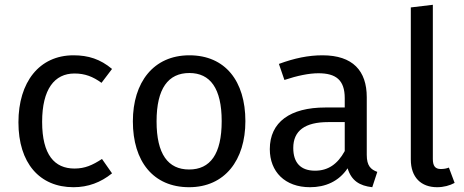

<svg xmlns="http://www.w3.org/2000/svg" viewBox="-20 -770 1939 802"><path d="M287 -539C144 -539 57 -427 57 -259C57 -89 145 12 287 12C348 12 401 -8 448 -46L406 -106C366 -80 335 -66 291 -66C208 -66 156 -123 156 -261C156 -398 208 -463 291 -463C335 -463 368 -450 404 -424L448 -482C399 -523 349 -539 287 -539Z M771 -465C858 -465 906 -401 906 -264C906 -126 858 -62 770 -62C682 -62 634 -126 634 -263C634 -401 683 -465 771 -465ZM771 -539C621 -539 535 -426 535 -263C535 -96 620 12 770 12C919 12 1005 -101 1005 -264C1005 -431 921 -539 771 -539Z M1296 -57C1236 -57 1205 -90 1205 -152C1205 -224 1254 -260 1351 -260H1420V-139C1390 -84 1350 -57 1296 -57ZM1512 -123V-364C1512 -474 1454 -539 1327 -539C1268 -539 1210 -527 1145 -503L1168 -436C1222 -454 1271 -464 1310 -464C1383 -464 1420 -436 1420 -360V-321H1339C1192 -321 1107 -260 1107 -147C1107 -53 1170 12 1275 12C1339 12 1395 -12 1432 -67C1448 -15 1482 6 1535 12L1556 -52C1529 -62 1512 -77 1512 -123Z M1806 12C1833 12 1859 5 1879 -6L1855 -70C1845 -66 1834 -64 1821 -64C1797 -64 1788 -78 1788 -106V-750L1696 -739V-104C1696 -29 1739 12 1806 12Z"/></svg>

Font: Fira Math
Style: Regular
Weight: 400
Designer: Xiangdong Zeng
Foundry: Xiangdong Zeng
Version: Version 0.3.4